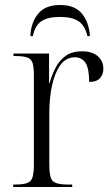

<svg xmlns="http://www.w3.org/2000/svg" viewBox="-20 -751 449 771"><path d="M33 0V-10H44Q88 -10 102 -24Q116 -38 116 -86V-451Q116 -483 110.5 -499Q105 -515 88.5 -520.5Q72 -526 41 -526H34V-536H177V-417H179Q188 -449 203 -478.5Q218 -508 243.5 -526.5Q269 -545 309 -545Q350 -545 372.5 -525.5Q395 -506 395 -475Q395 -452 381.5 -437Q368 -422 338 -422Q338 -477 323 -499Q308 -521 281 -521Q245 -521 222.5 -490Q200 -459 189 -408Q178 -357 178 -297V-88Q178 -38 192 -24Q206 -10 251 -10H270V0ZM102 -606Q104 -660 133 -695.5Q162 -731 221 -731Q281 -731 309.5 -695.5Q338 -660 341 -606H331Q322 -647 296.5 -665Q271 -683 221 -683Q170 -683 145 -665Q120 -647 112 -606Z"/></svg>

Font: Noto Serif Display SemiCondensed Light
Style: Regular
Weight: 300
Width: 4
Designer: Monotype Design Team
Foundry: Monotype Imaging Inc.
Version: Version 2.009